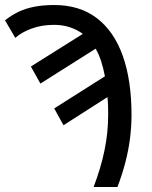

<svg xmlns="http://www.w3.org/2000/svg" viewBox="-30 -745 607 765"><path d="M343 0Q372 -76 386.5 -146.5Q401 -217 401 -289Q401 -307 400.5 -324.5Q400 -342 398 -358L223 -246L186 -313L388 -441Q382 -473 373 -501Q364 -529 351 -551L131 -412L93 -480L300 -610Q277 -627 248 -636.5Q219 -646 185 -646Q136 -646 95.5 -631Q55 -616 31 -594L-10 -664Q15 -684 43 -697.5Q71 -711 106 -718Q141 -725 186 -725Q287 -725 355.5 -673Q424 -621 459 -523Q494 -425 494 -287Q494 -241 488 -193.5Q482 -146 469.5 -98Q457 -50 438 0Z"/></svg>

Font: Noto Sans Display
Style: Regular
Weight: 400
Designer: Monotype Design Team
Foundry: Monotype Imaging Inc.
Version: Version 2.003